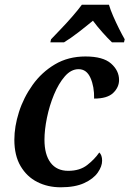

<svg xmlns="http://www.w3.org/2000/svg" viewBox="-20 -786 550 816"><path d="M238 10Q183 10 138.5 -12.5Q94 -35 67.5 -80Q41 -125 41 -192Q41 -248 60.5 -309.5Q80 -371 118.5 -425Q157 -479 213.5 -512.5Q270 -546 343 -546Q418 -546 452 -516Q486 -486 486 -446Q486 -415 461 -391Q436 -367 380 -367Q381 -418 364.5 -455Q348 -492 314 -492Q282 -492 255.5 -461.5Q229 -431 209.5 -384Q190 -337 179.5 -285.5Q169 -234 169 -192Q169 -129 195 -94.5Q221 -60 270 -60Q319 -60 350.5 -84.5Q382 -109 402 -138Q414 -127 414 -103Q414 -79 395.5 -52.5Q377 -26 338 -8Q299 10 238 10ZM197 -619Q215 -638 239.5 -663.5Q264 -689 287.5 -716Q311 -743 328 -766H443Q449 -745 461 -717.5Q473 -690 486 -664Q499 -638 510 -619L507 -606H456Q438 -623 414.5 -649.5Q391 -676 375 -698Q346 -674 313 -648.5Q280 -623 252 -606H194Z"/></svg>

Font: Noto Serif SemiCondensed SemiBold
Style: Italic
Weight: 600
Width: 4
Italic angle: -12°
Designer: Monotype Design Team
Foundry: Monotype Imaging Inc.
Version: Version 2.014; ttfautohint (v1.8.4.7-5d5b)